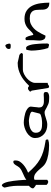

<svg xmlns="http://www.w3.org/2000/svg" viewBox="749 -1304 559 2097"><g transform="rotate(-90 1028.5 -255.5)"><path d="M132.8 -163.1Q127.9 -163.1 120.6 -161.6Q113.3 -160.2 113.3 -152.3V-19.5Q113.3 -18.6 106.4 -14.6Q99.6 -10.7 95.7 -8.8H85.9Q77.1 -13.7 70.3 -15.6Q65.4 -19.5 61.5 -22.5Q57.6 -25.4 57.6 -28.3V-142.6Q55.7 -142.6 49.3 -146.5Q43 -150.4 36.6 -155.3Q30.3 -160.2 24.9 -165.5Q19.5 -170.9 19.5 -175.8Q19.5 -187.5 29.3 -200.2Q39.1 -212.9 47.9 -218.8V-232.4Q47.9 -243.2 47.9 -254.9Q47.9 -266.6 47.9 -276.4V-290Q47.9 -318.4 47.9 -341.3Q47.9 -364.3 45.9 -385.3Q43.9 -406.2 40 -430.2Q36.1 -454.1 28.3 -484.4Q28.3 -488.3 31.2 -493.7Q34.2 -499 38.1 -504.4Q42 -509.8 47.4 -513.2Q52.7 -516.6 57.6 -513.7Q68.4 -508.8 77.1 -490.2Q85.9 -471.7 91.8 -445.3Q97.7 -418.9 101.6 -388.2Q105.5 -357.4 107.9 -329.6Q110.4 -301.8 111.8 -279.3Q113.3 -256.8 113.3 -247.1Q128.9 -259.8 146.5 -268.1Q164.1 -276.4 182.1 -284.2Q200.2 -292 216.8 -300.8Q233.4 -309.6 247.1 -323.2Q252.9 -329.1 259.8 -340.3Q266.6 -351.6 273.4 -362.8Q280.3 -374 289.1 -381.8Q297.9 -389.6 309.6 -389.6Q315.4 -389.6 318.8 -387.2Q322.3 -384.8 323.2 -380.4Q324.2 -376 324.2 -371.1V-362.3Q324.2 -336.9 310.5 -316.4Q296.9 -295.9 276.9 -278.8Q256.8 -261.7 233.4 -248.5Q210 -235.4 190.4 -228.5Q229.5 -182.6 264.6 -151.4Q299.8 -120.1 338.4 -98.1Q377 -76.2 423.8 -62Q470.7 -47.9 533.2 -38.1Q544.9 -38.1 549.3 -33.2Q553.7 -28.3 553.7 -19.5Q553.7 -18.6 552.7 -14.2Q551.8 -9.8 551.8 -8.8Q534.2 -2.9 520.5 -1Q506.8 1 489.3 1Q466.8 1 441.4 -1Q416 -2.9 390.1 -7.3Q364.3 -11.7 340.3 -19Q316.4 -26.4 294.9 -38.1Q273.4 -49.8 255.9 -70.3Q238.3 -90.8 220.2 -111.8Q202.1 -132.8 181.2 -147.9Q160.2 -163.1 132.8 -163.1Z M851.6 -47.9Q835.9 -47.9 818.8 -43.5Q801.8 -39.1 785.2 -33.2Q768.6 -27.3 750.5 -22.9Q732.4 -18.6 713.9 -18.6Q685.5 -18.6 659.2 -27.3Q632.8 -36.1 612.8 -53.7Q592.8 -71.3 581.1 -96.2Q569.3 -121.1 569.3 -152.3Q569.3 -179.7 586.4 -203.1Q603.5 -226.6 628.9 -242.2Q654.3 -257.8 683.6 -266.6Q712.9 -275.4 736.3 -275.4Q747.1 -275.4 763.2 -273.9Q779.3 -272.5 798.3 -269Q817.4 -265.6 836.9 -260.3Q856.4 -254.9 872.6 -246.1Q888.7 -237.3 899.9 -226.1Q911.1 -214.8 913.1 -200.2Q913.1 -195.3 911.1 -183.1Q909.2 -170.9 908.2 -157.2Q907.2 -143.6 905.8 -131.3Q904.3 -119.1 903.3 -113.3V-107.4Q903.3 -85.9 913.1 -75.2Q922.9 -64.5 937 -60.1Q951.2 -55.7 966.8 -55.7H998Q1012.7 -55.7 1016.6 -56.2Q1020.5 -56.6 1022 -56.6Q1023.4 -56.6 1026.9 -57.1Q1030.3 -57.6 1045.9 -57.6Q1058.6 -57.6 1065.4 -52.7Q1072.3 -47.9 1072.3 -32.2Q1072.3 -15.6 1061.5 -8.8Q1050.8 -2 1036.1 0.5Q1021.5 2.9 1006.8 2Q992.2 1 984.4 1Q961.9 1 941.9 -6.8Q921.9 -14.6 905.3 -23.9Q888.7 -33.2 875 -40.5Q861.3 -47.9 851.6 -47.9ZM627 -142.6Q627 -119.1 637.2 -105Q647.5 -90.8 662.6 -84.5Q677.7 -78.1 696.3 -76.7Q714.8 -75.2 732.4 -75.2Q739.3 -75.2 755.4 -76.2Q771.5 -77.1 789.1 -80.6Q806.6 -84 820.8 -89.8Q835 -95.7 836.9 -104.5L856.4 -180.7Q858.4 -188.5 852.5 -194.3Q846.7 -200.2 836.4 -204.1Q826.2 -208 814 -210.9Q801.8 -213.9 790 -215.8Q778.3 -217.8 769 -218.8Q759.8 -219.7 757.8 -219.7Q740.2 -219.7 717.3 -216.3Q694.3 -212.9 674.3 -204.6Q654.3 -196.3 640.6 -181.6Q627 -167 627 -142.6Z M1086.9 -190.4Q1085.9 -190.4 1082 -193.8Q1078.1 -197.3 1078.1 -200.2Q1077.1 -200.2 1077.1 -202.1V-207Q1077.1 -208 1078.1 -209Q1088.9 -219.7 1096.2 -224.6Q1103.5 -229.5 1116.2 -229.5Q1120.1 -229.5 1123.5 -227.5Q1127 -225.6 1128.9 -223.6Q1130.9 -221.7 1133.3 -219.7Q1135.7 -217.8 1138.7 -217.8Q1141.6 -217.8 1150.4 -227.1Q1159.2 -236.3 1173.8 -250Q1188.5 -263.7 1210 -279.8Q1231.4 -295.9 1258.3 -309.6Q1285.2 -323.2 1316.9 -332.5Q1348.6 -341.8 1386.7 -341.8H1392.6Q1396.5 -340.8 1408.7 -338.4Q1420.9 -335.9 1434.6 -332.5Q1448.2 -329.1 1460.4 -326.7Q1472.7 -324.2 1477.5 -323.2Q1478.5 -322.3 1481.4 -319.8Q1484.4 -317.4 1487.3 -314.9Q1490.2 -312.5 1492.7 -309.6Q1495.1 -306.6 1496.1 -304.7Q1496.1 -303.7 1497.1 -301.8Q1497.1 -301.8 1497.6 -300.8Q1498 -299.8 1498 -299.8L1497.1 -297.9Q1497.1 -297.9 1497.1 -296.9Q1496.1 -295.9 1496.1 -294.9Q1495.1 -292 1491.2 -288.6Q1487.3 -285.2 1487.3 -285.2H1315.4Q1293.9 -285.2 1269 -272.9Q1244.1 -260.7 1222.2 -241.7Q1200.2 -222.7 1186 -198.7Q1171.9 -174.8 1171.9 -152.3V-13.7Q1161.1 -13.7 1156.2 -11.2Q1151.4 -8.8 1147.9 -5.9Q1144.5 -2.9 1140.6 -1Q1136.7 1 1129.9 1H1127.9Q1127 1 1126 0Q1122.1 -1 1119.1 -4.4Q1116.2 -7.8 1116.2 -8.8Z M1552.7 -8.8Q1545.9 -28.3 1540.5 -51.3Q1535.2 -74.2 1531.7 -98.6Q1528.3 -123 1526.4 -146.5Q1524.4 -169.9 1524.4 -190.4Q1524.4 -193.4 1525.4 -201.7Q1526.4 -210 1527.8 -218.8Q1529.3 -227.5 1531.2 -235.8Q1533.2 -244.1 1534.2 -247.1Q1535.2 -248 1543 -249Q1550.8 -250 1552.7 -250Q1565.4 -250 1573.2 -236.3Q1581.1 -222.7 1586.9 -201.2Q1592.8 -179.7 1595.2 -153.8Q1597.7 -127.9 1599.6 -104Q1601.6 -80.1 1601.6 -61.5Q1601.6 -43 1601.6 -36.1Q1601.6 -33.2 1602.1 -26.9Q1602.5 -20.5 1601.6 -14.2Q1600.6 -7.8 1597.2 -3.9Q1593.8 0 1585.9 0H1582Q1580.1 0 1576.2 -1.5Q1572.3 -2.9 1567.4 -4.4Q1562.5 -5.9 1558.6 -6.8Q1554.7 -7.8 1552.7 -8.8ZM1542 -439.5Q1542 -463.9 1573.2 -475.6Q1580.1 -478.5 1585.4 -473.6Q1590.8 -468.8 1594.2 -460.9Q1597.7 -453.1 1599.1 -444.8Q1600.6 -436.5 1600.6 -432.6Q1600.6 -426.8 1597.7 -423.3Q1594.7 -419.9 1590.3 -418.9Q1585.9 -418 1581.1 -418H1573.2Q1559.6 -418 1550.8 -420.9Q1542 -423.8 1542 -439.5Z M1874 -210Q1839.8 -210 1814 -197.8Q1788.1 -185.5 1767.6 -166Q1747.1 -146.5 1733.4 -124.5Q1719.7 -102.5 1709.5 -83Q1699.2 -63.5 1693.8 -50.8Q1688.5 -38.1 1686.5 -38.1Q1660.2 -38.1 1649.4 -51.8Q1638.7 -65.4 1635.7 -85.4Q1632.8 -105.5 1635.3 -127.4Q1637.7 -149.4 1637.7 -166V-182.6Q1637.7 -194.3 1638.2 -207Q1638.7 -219.7 1638.7 -230.5V-247.1Q1641.6 -254.9 1646.5 -255.9Q1651.4 -256.8 1657.2 -256.8Q1666 -256.8 1671.9 -246.6Q1677.7 -236.3 1682.6 -221.7Q1687.5 -207 1690.4 -192.9Q1693.4 -178.7 1695.3 -170.9Q1707 -172.9 1716.8 -180.7Q1726.6 -188.5 1736.8 -199.2Q1747.1 -210 1758.8 -221.7Q1770.5 -233.4 1786.1 -243.7Q1801.8 -253.9 1822.8 -260.7Q1843.8 -267.6 1871.1 -267.6Q1925.8 -267.6 1960.9 -243.7Q1996.1 -219.7 2015.1 -181.2Q2034.2 -142.6 2041 -94.2Q2047.9 -45.9 2047.9 3.9Q2018.6 3.9 2002.4 -5.4Q1986.3 -14.6 1979.5 -29.8Q1972.7 -44.9 1971.7 -64Q1970.7 -83 1970.7 -103Q1970.7 -123 1968.3 -142.6Q1965.8 -162.1 1956.5 -176.8Q1947.3 -191.4 1928.2 -200.7Q1909.2 -210 1874 -210Z"/></g></svg>

Font: Swanky and Moo Moo Cyrillic
Style: Regular
Weight: 400
Designer: Kimberly Geswein; Denis Ignatov
Foundry: Kimberly Geswein; Denis Ignatov
Version: Version 1.003 June 27, 2018